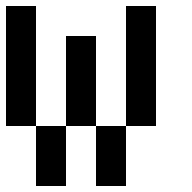

<svg xmlns="http://www.w3.org/2000/svg" viewBox="-20 -620 640 640"><path d="M0 -200V-600H100V-200ZM100 -200H200V0H100ZM200 -200V-500H300V-200ZM300 -200H400V0H300ZM400 -200V-600H500V-200Z"/></svg>

Font: Galmuri9 Regular
Style: Regular
Weight: 400
Designer: Lee Minseo (quiple)
Version: Version 2.399;hotconv 1.1.1;makeotfexe 2.6.0 DEVELOPMENT